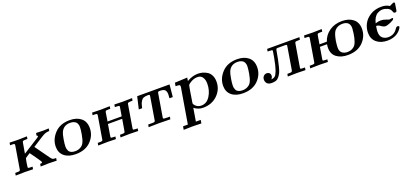

<svg xmlns="http://www.w3.org/2000/svg" viewBox="33 -1420 5555 2583"><g transform="rotate(-20 2810.5 -129.0)"><path d="M33.2 0 39.1 -36.1H55.2Q94.2 -36.1 102.1 -40Q109.9 -43.9 112.8 -62Q112.8 -65.9 113.8 -68.8L165 -377Q167 -391.1 167 -394Q167 -403.8 158 -406.5Q148.9 -409.2 119.1 -409.2H101.1L106.9 -444.8Q166 -441.9 225.1 -441.9L355 -444.8L349.1 -409.2H337.9Q296.9 -409.2 287.8 -405.5Q278.8 -401.9 275.9 -386.2Q274.9 -380.4 263.9 -315.7Q252.9 -251 250 -233.9L471.2 -374L487.8 -386.2L493.2 -391.1L495.1 -396Q495.1 -404.8 480 -409.2L485.8 -444.8Q535.6 -441.9 585.9 -441.9Q626 -441.9 667 -444.8L662.1 -409.2H661.1Q647 -409.2 637 -407.5Q627 -405.8 617.9 -404.3Q608.9 -402.8 596.9 -397.5Q585 -392.1 575.9 -387.5Q566.9 -382.8 546.9 -370.4Q526.9 -357.9 511.5 -347.9Q496.1 -337.9 462.6 -316.4Q429.2 -294.9 400.9 -276.9V-275.9L548.8 -69.8Q566.9 -45.9 577.9 -41Q588.9 -36.1 625 -36.1L619.1 0Q565.9 -2.9 512.2 -2.9Q452.1 -2.9 390.1 0L396 -36.1H397Q426.8 -36.1 426.8 -49.8V-50.8Q426.8 -57.6 397.9 -99.1Q391.1 -108.9 370.1 -139.2Q335.9 -186 312 -220.2Q295.9 -211.4 252.9 -182.1Q243.2 -175.3 240.5 -168.2Q237.8 -161.1 231.9 -126Q229 -106.9 227.1 -95.2Q221.2 -62 221.2 -50.8Q221.2 -41 229.5 -38.6Q237.8 -36.1 272.9 -36.1H287.1L280.8 0Q172.9 -2.9 162.1 -2.9Q98.1 -2.9 33.2 0Z M671.4 -178.2Q671.4 -283.2 750.5 -368.2Q829.6 -453.1 968.3 -453.1Q1067.4 -453.1 1127.9 -404.1Q1188.5 -355 1188.5 -261.2Q1188.5 -154.3 1109.9 -74.2Q1031.2 5.9 892.6 5.9Q789.6 5.9 730.5 -43.2Q671.4 -92.3 671.4 -178.2ZM794.4 -137.2Q794.4 -122.1 796.4 -110.1Q798.3 -98.1 806.9 -78.1Q815.4 -58.1 838.9 -46.1Q862.3 -34.2 899.4 -34.2Q940.4 -34.2 975.8 -53.7Q1011.2 -73.2 1027.3 -109.9Q1045.4 -147.9 1056.9 -216.1Q1068.4 -284.2 1068.4 -315.9Q1068.4 -327.1 1067.9 -335.7Q1067.4 -344.2 1061.5 -360.6Q1055.7 -377 1045.7 -387.9Q1035.6 -398.9 1014.2 -408Q992.7 -417 962.4 -417Q868.2 -417 830.6 -335.9Q817.4 -308.1 805.9 -240.7Q794.4 -173.3 794.4 -137.2Z M1214.4 0 1220.2 -36.1H1239.3Q1248 -36.1 1254.2 -36.1Q1260.3 -36.1 1265.6 -36.6Q1271 -37.1 1274.7 -38.1Q1278.3 -39.1 1281.2 -39.6Q1284.2 -40 1285.6 -42Q1287.1 -43.9 1288.6 -44.9Q1290 -45.9 1291 -49.6Q1292 -53.2 1292.5 -54.7Q1293 -56.2 1293.5 -61Q1293.9 -65.9 1294.9 -68.8L1346.2 -377Q1348.1 -391.1 1348.1 -394Q1348.1 -403.8 1338.6 -406.5Q1329.1 -409.2 1297.4 -409.2H1282.2L1288.1 -444.8Q1348.1 -441.9 1409.2 -441.9Q1475.1 -441.9 1541 -444.8L1535.2 -409.2H1526.4Q1513.2 -409.2 1506.1 -409.2Q1499 -409.2 1491 -408.2Q1482.9 -407.2 1480 -407.7Q1477.1 -408.2 1472.7 -405Q1468.3 -401.9 1467.8 -401.4Q1467.3 -400.9 1465.3 -395.5Q1463.4 -390.1 1462.6 -388.2Q1461.9 -386.2 1460.9 -377.7Q1460 -369.1 1459 -365.2Q1449.2 -307.1 1442.4 -261.2H1645Q1667 -389.2 1667 -393.1Q1667 -404.3 1657.5 -406.7Q1647.9 -409.2 1619.1 -409.2H1601.1L1606.9 -444.8Q1667 -441.9 1727.1 -441.9Q1793.9 -441.9 1860.4 -444.8L1854 -409.2H1838.4Q1808.6 -409.2 1797.4 -405.5Q1786.1 -401.9 1784.7 -398.9Q1783.2 -396 1779.3 -376L1728 -67.9Q1726.1 -53.7 1726.1 -50.8Q1726.1 -41 1734.6 -38.6Q1743.2 -36.1 1772 -36.1H1792L1786.1 0Q1678.2 -2.9 1664.1 -2.9Q1599.1 -2.9 1533.2 0L1539.1 -36.1H1562Q1600.1 -36.1 1605.2 -42Q1610.4 -47.9 1617.2 -91.8L1640.1 -228H1436Q1434.1 -211.9 1426.5 -168Q1418.9 -124 1413.1 -89.1Q1407.2 -54.2 1407.2 -50.8Q1407.2 -41 1416.7 -38.6Q1426.3 -36.1 1458 -36.1H1473.1L1467.3 0Q1359.4 -2.9 1346.2 -2.9Q1280.3 -2.9 1214.4 0Z M1893.1 -270 1933.6 -444.8H2397L2379.9 -270H2332Q2335.9 -306.2 2335.9 -325.2Q2335.9 -341.3 2334 -351.6Q2332 -361.8 2325 -377Q2317.9 -392.1 2298.3 -400.1Q2278.8 -408.2 2249 -408.2Q2225.1 -408.2 2220 -404.1Q2214.8 -399.9 2211.9 -379.9L2159.7 -66.9Q2157.7 -52.7 2157.7 -50.8Q2157.7 -41 2168.7 -38.6Q2179.7 -36.1 2220.7 -36.1H2252.9L2246.6 0Q2167.5 -2.9 2087.9 -2.9Q2011.7 -2.9 1936 0L1942.9 -36.1H1960.9Q1996.1 -36.1 2009 -36.1Q2022 -36.1 2031.5 -40.5Q2041 -44.9 2042 -49.1Q2043 -53.2 2044.9 -66.9L2096.7 -378.9Q2098.6 -393.1 2098.6 -395Q2098.6 -402.8 2093.3 -405.5Q2087.9 -408.2 2070.8 -408.2Q2035.6 -408.2 2012.7 -399.2Q1989.7 -390.1 1975.8 -367.7Q1961.9 -345.2 1955.3 -326.2Q1948.7 -307.1 1940.9 -270Z M2366.7 194.8 2375 147H2443.8Q2445.8 137.2 2448.7 117.2Q2451.7 97.2 2453.6 86.9L2528.8 -360.8V-371.1Q2528.8 -387.2 2516.4 -390.6Q2503.9 -394 2464.8 -394L2472.7 -441.9L2651.9 -450.2L2644.5 -402.8Q2722.7 -449.7 2801.8 -450.2Q2837.9 -450.2 2871.8 -440.7Q2905.8 -431.2 2936.3 -411.1Q2966.8 -391.1 2985.4 -353Q3003.9 -314.9 3003.9 -264.2Q3003.9 -153.3 2923.3 -74.2Q2842.8 4.9 2715.8 4.9Q2645 4.9 2589.8 -40L2558.6 147H2627.9L2619.6 194.8Q2555.7 191.9 2489.7 191.9H2486.8Q2434.6 191.9 2366.7 194.8ZM2600.6 -103Q2600.6 -82 2630.1 -56.4Q2659.7 -30.8 2703.6 -30.8Q2781.7 -30.8 2829.8 -107.4Q2877.9 -184.1 2877.9 -282.2Q2877.9 -337.4 2854.2 -373.3Q2830.6 -409.2 2781.7 -409.2Q2737.8 -409.2 2694.8 -386.5Q2651.9 -363.8 2641.6 -344.2Q2638.7 -339.4 2628.7 -278.6Q2618.7 -217.8 2609.9 -160.2Z M3067.4 -178.2Q3067.4 -283.2 3146.5 -368.2Q3225.6 -453.1 3364.3 -453.1Q3463.4 -453.1 3523.9 -404.1Q3584.5 -355 3584.5 -261.2Q3584.5 -154.3 3505.9 -74.2Q3427.2 5.9 3288.6 5.9Q3185.5 5.9 3126.5 -43.2Q3067.4 -92.3 3067.4 -178.2ZM3190.4 -137.2Q3190.4 -122.1 3192.4 -110.1Q3194.3 -98.1 3202.9 -78.1Q3211.4 -58.1 3234.9 -46.1Q3258.3 -34.2 3295.4 -34.2Q3336.4 -34.2 3371.8 -53.7Q3407.2 -73.2 3423.3 -109.9Q3441.4 -147.9 3452.9 -216.1Q3464.4 -284.2 3464.4 -315.9Q3464.4 -327.1 3463.9 -335.7Q3463.4 -344.2 3457.5 -360.6Q3451.7 -377 3441.7 -387.9Q3431.6 -398.9 3410.2 -408Q3388.7 -417 3358.4 -417Q3264.2 -417 3226.6 -335.9Q3213.4 -308.1 3201.9 -240.7Q3190.4 -173.3 3190.4 -137.2Z M3611.3 -67.9Q3611.3 -100.1 3630.1 -119.6Q3648.9 -139.2 3677.2 -139.2Q3698.2 -139.2 3713.1 -125Q3728 -110.8 3728 -88.9Q3728 -62 3707 -40Q3742.2 -43 3761.7 -59.6Q3781.2 -76.2 3801.3 -132.1Q3821.3 -188 3842.3 -301.8Q3858.4 -389.6 3857.9 -395Q3857.9 -403.8 3845.9 -406.5Q3834 -409.2 3804.2 -409.2H3788.1L3793.9 -444.8H4256.3L4250 -409.2H4234.4Q4195.3 -409.2 4187.3 -405Q4179.2 -400.9 4176.3 -382.8Q4176.3 -378.9 4175.3 -376L4124 -67.9Q4124 -64.9 4122.6 -58.3Q4121.1 -51.8 4121.1 -49.8Q4121.1 -41 4130.1 -38.6Q4139.2 -36.1 4169.9 -36.1H4187L4181.2 0Q4073.2 -2.9 4060.1 -2.9Q3994.1 -2.9 3928.2 0L3935.1 -36.1H3947.3Q3988.3 -36.1 3996.1 -40Q4003.9 -43.9 4008.3 -64L4061 -381.8Q4063 -391.6 4063 -395Q4063 -403.8 4057.6 -406.5Q4052.2 -409.2 4034.2 -409.2H3938Q3921.9 -409.2 3915.5 -405.5Q3909.2 -401.9 3906.2 -388.2Q3891.1 -303.2 3882.6 -259.5Q3874 -215.8 3860.1 -161.4Q3846.2 -106.9 3833.7 -82.5Q3821.3 -58.1 3801.8 -33.4Q3782.2 -8.8 3757.1 -0.5Q3731.9 7.8 3699.2 7.8Q3651.4 7.8 3631.3 -15.1Q3611.3 -38.1 3611.3 -67.9Z M4249 0 4254.9 -36.1H4273.9Q4282.7 -36.1 4288.8 -36.1Q4294.9 -36.1 4300.3 -36.6Q4305.7 -37.1 4309.3 -38.1Q4313 -39.1 4315.9 -39.6Q4318.8 -40 4320.3 -42Q4321.8 -43.9 4323.2 -44.9Q4324.7 -45.9 4325.7 -49.6Q4326.7 -53.2 4327.1 -54.7Q4327.6 -56.2 4328.1 -61Q4328.6 -65.9 4329.6 -68.8L4380.9 -377Q4382.8 -391.1 4382.8 -394Q4382.8 -403.8 4373.8 -406.5Q4364.7 -409.2 4334 -409.2H4316.9L4322.8 -444.8Q4382.8 -441.9 4443.8 -441.9Q4509.8 -441.9 4575.7 -444.8L4569.8 -409.2H4558.6Q4546.4 -409.2 4539.6 -409.2Q4532.7 -409.2 4525.1 -408.2Q4517.6 -407.2 4514.6 -407.2Q4511.7 -407.2 4507.8 -404.1Q4503.9 -400.9 4502.9 -400.9Q4502 -400.9 4500 -395Q4498 -389.2 4498 -388.2Q4498 -387.2 4496.3 -377.7Q4494.6 -368.2 4493.7 -365.2Q4483.9 -307.1 4477.1 -261.2H4582Q4609.9 -348.1 4685.3 -400.6Q4760.7 -453.1 4866.7 -453.1Q4963.9 -453.1 5024.9 -404.1Q5085.9 -355 5085.9 -262.2Q5085.9 -156.2 5007.8 -75.7Q4929.7 4.9 4789.1 4.9Q4691.9 4.9 4629.9 -41Q4567.9 -86.9 4567.9 -176.8Q4567.9 -199.7 4572.8 -228H4470.7Q4468.8 -211.9 4461.2 -168Q4453.6 -124 4447.8 -89.1Q4441.9 -54.2 4441.9 -50.8Q4441.9 -41 4451.4 -38.6Q4460.9 -36.1 4492.7 -36.1H4507.8L4502 0Q4394 -2.9 4380.9 -2.9Q4314.9 -2.9 4249 0ZM4690.9 -137.2Q4690.9 -82 4721.4 -58.6Q4752 -35.2 4796.9 -35.2Q4834 -35.2 4861.8 -48.6Q4889.6 -62 4905.3 -81.1Q4920.9 -100.1 4931.9 -130.6Q4942.9 -161.1 4947.3 -182.6Q4951.7 -204.1 4957 -235.8Q4958 -244.6 4959 -250Q4965.8 -298.8 4965.8 -315.9Q4965.8 -416 4858.9 -416Q4791 -416 4750 -371.1Q4727.1 -345.2 4711.9 -286.6Q4696.8 -228 4693.8 -182.1Z M5142.6 -183.1Q5142.6 -250 5174.1 -310.5Q5205.6 -371.1 5272.7 -412.1Q5339.8 -453.1 5428.7 -453.1Q5497.6 -453.1 5544.4 -421.9Q5596.2 -448.7 5605.5 -449.2Q5620.6 -449.2 5620.6 -432.1Q5620.6 -427.2 5606.4 -342.8Q5603.5 -326.7 5598.6 -321.3Q5593.8 -315.9 5581.5 -315.9Q5567.4 -315.9 5563 -320.1Q5558.6 -324.2 5553.7 -337.9Q5541.5 -377.9 5504.6 -395Q5467.8 -412.1 5431.6 -412.1Q5415.5 -412.1 5399.7 -408Q5383.8 -403.8 5359.6 -391.4Q5335.4 -378.9 5314.9 -346.9Q5294.4 -314.9 5283.7 -268.1Q5322.8 -282.2 5360.8 -282.2Q5397 -282.2 5430.9 -268.1Q5464.8 -253.9 5478.5 -253.9Q5487.3 -253.9 5500.5 -256.8Q5513.7 -259.8 5516.6 -259.8Q5522.5 -259.8 5525.1 -253.9Q5527.8 -248 5524.4 -243.2Q5518.6 -229 5470.7 -208Q5422.9 -187 5395.5 -187Q5370.6 -187 5339.1 -210Q5307.6 -232.9 5280.8 -232.9H5276.9Q5268.1 -176.8 5267.6 -155.8Q5267.6 -89.8 5301 -62.5Q5334.5 -35.2 5380.9 -35.2Q5469.7 -35.2 5515.6 -110.8Q5528.8 -129.9 5540.5 -130.9H5545.4Q5567.4 -130.9 5567.9 -117.2Q5567.9 -111.3 5560.8 -98.1Q5553.7 -85 5537.1 -66.9Q5520.5 -48.8 5497.6 -33Q5474.6 -17.1 5437.7 -6.1Q5400.9 4.9 5357.4 4.9Q5260.3 4.9 5201.4 -45.2Q5142.6 -95.2 5142.6 -183.1Z"/></g></svg>

Font: CMU Serif Extra
Style: BoldSlanted
Weight: 700
Italic angle: -9.46001°
Version: Version 0.7.0